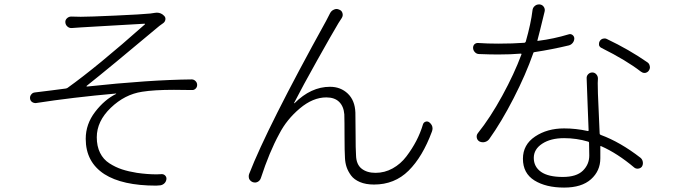

<svg xmlns="http://www.w3.org/2000/svg" viewBox="-20 -807 3040 865"><path d="M303.7 -680.7Q293 -679.7 284.2 -687Q275.4 -694.3 274.4 -706.1Q273.4 -716.8 281.7 -724.6Q290 -732.4 300.8 -732.4Q320.3 -731.4 343.8 -731.4Q380.9 -731.4 500 -736.8Q619.1 -742.2 657.2 -746.1Q667 -747.1 676.8 -749Q681.6 -750 686.5 -750Q706.1 -750 719.7 -735.4Q726.6 -728.5 725.1 -718.8Q723.6 -709 715.8 -703.1Q706.1 -696.3 698.2 -690.4Q473.6 -502 370.1 -419.9Q370.1 -418.9 370.1 -418Q370.1 -417 371.1 -417Q652.3 -447.3 843.8 -449.2Q853.5 -449.2 860.8 -441.9Q868.2 -434.6 868.2 -424.3Q868.2 -414.1 860.8 -407.2Q853.5 -400.4 843.8 -401.4Q800.8 -402.3 763.7 -402.3Q673.8 -402.3 620.1 -393.6Q542 -381.8 479 -321.3Q416 -260.7 416 -188.5Q416 -148.4 430.7 -118.7Q445.3 -88.9 472.7 -71.3Q500 -53.7 529.8 -43.9Q559.6 -34.2 596.7 -28.3Q643.6 -21.5 685.5 -21.5Q697.3 -21.5 709 -22.5Q718.8 -22.5 725.1 -15.1Q731.4 -7.8 729.5 2Q727.5 13.7 718.3 21Q709 28.3 697.3 28.3Q690.4 29.3 683.6 29.3Q531.2 29.3 450.2 -22.5Q366.2 -77.1 366.2 -181.6Q366.2 -248 408.7 -303.2Q451.2 -358.4 502.9 -383.8Q503.9 -384.8 503.4 -385.3Q502.9 -385.7 502.9 -385.7Q305.7 -368.2 142.6 -342.8Q132.8 -341.8 124 -347.7Q115.2 -354.5 115.2 -366.2Q115.2 -375 121.1 -381.8Q127 -389.6 137.7 -390.6Q164.1 -393.6 212.9 -399.9Q261.7 -406.2 276.4 -408.2Q281.2 -409.2 284.2 -411.1Q417 -505.9 632.8 -697.3Q633.8 -698.2 633.3 -699.2Q632.8 -700.2 631.8 -700.2Q607.4 -698.2 487.3 -691.9Q367.2 -685.5 344.7 -683.6Q313.5 -681.6 303.7 -680.7Z M1466.8 -747.1Q1472.7 -758.8 1484.4 -763.7Q1490.2 -766.6 1496.1 -766.6Q1502 -766.6 1507.8 -763.7Q1519.5 -759.8 1522.9 -748Q1526.4 -736.3 1519.5 -725.6Q1511.7 -714.8 1504.9 -703.1Q1474.6 -652.3 1409.2 -535.6Q1343.8 -418.9 1304.7 -342.8Q1304.7 -342.8 1305.2 -342.3Q1305.7 -341.8 1306.6 -341.8Q1380.9 -416 1466.8 -416Q1514.6 -416 1546.9 -385.3Q1579.1 -354.5 1581.1 -299.8Q1582 -271.5 1582 -203.6Q1582 -135.7 1584 -107.4Q1585 -66.4 1608.9 -47.4Q1632.8 -28.3 1671.9 -28.3Q1712.9 -28.3 1749 -48.3Q1785.2 -68.4 1811 -102.5Q1836.9 -136.7 1855.5 -172.4Q1874 -208 1885.7 -247.1Q1888.7 -255.9 1897.5 -258.8Q1906.2 -261.7 1914.1 -255.9Q1928.7 -244.1 1928.7 -228.5Q1928.7 -221.7 1925.8 -213.9Q1883.8 -100.6 1820.8 -38.1Q1757.8 24.4 1665 24.4Q1627.9 24.4 1601.6 13.2Q1575.2 2 1561.5 -16.6Q1547.9 -35.2 1541.5 -54.2Q1535.2 -73.2 1534.2 -94.7Q1532.2 -125 1532.2 -192.9Q1532.2 -260.7 1531.2 -292Q1528.3 -328.1 1507.8 -348.1Q1487.3 -368.2 1450.2 -368.2Q1389.6 -368.2 1330.6 -318.4Q1271.5 -268.6 1238.3 -204.1Q1193.4 -122.1 1155.3 -4.9Q1151.4 6.8 1141.1 12.2Q1130.9 17.6 1119.1 13.7Q1108.4 9.8 1102.5 -1Q1100.6 -6.8 1100.6 -12.7Q1100.6 -18.6 1102.5 -23.4Q1183.6 -232.4 1449.2 -712.9Q1460 -732.4 1466.8 -747.1Z M2542 -652.3Q2550.8 -655.3 2558.6 -649.9Q2566.4 -644.5 2567.4 -634.8Q2567.4 -623 2560.5 -614.3Q2553.7 -605.5 2543 -602.5Q2465.8 -584 2388.7 -572.3Q2383.8 -572.3 2382.8 -568.4Q2348.6 -470.7 2293.9 -364.3Q2239.3 -257.8 2183.6 -179.7Q2175.8 -169.9 2163.6 -167Q2151.4 -164.1 2139.6 -169.9Q2129.9 -175.8 2127.9 -187Q2126 -198.2 2132.8 -207Q2188.5 -276.4 2242.7 -375.5Q2296.9 -474.6 2329.1 -561.5Q2330.1 -563.5 2329.1 -564.5Q2328.1 -565.4 2326.2 -565.4Q2280.3 -561.5 2223.6 -561.5Q2189.5 -561.5 2138.7 -563.5Q2127.9 -563.5 2120.1 -571.3Q2111.3 -580.1 2111.3 -591.8Q2111.3 -600.6 2117.2 -607.4Q2125 -614.3 2134.8 -613.3Q2174.8 -610.4 2224.6 -610.4Q2291 -610.4 2342.8 -614.3Q2346.7 -615.2 2348.6 -619.1Q2372.1 -702.1 2378.9 -759.8Q2379.9 -772.5 2389.6 -780.3Q2397.5 -787.1 2408.2 -787.1Q2409.2 -787.1 2411.1 -787.1Q2422.9 -786.1 2429.7 -776.4Q2436.5 -766.6 2433.6 -754.9Q2409.2 -654.3 2401.4 -626Q2400.4 -625 2401.4 -623.5Q2402.3 -622.1 2404.3 -623Q2474.6 -631.8 2542 -652.3ZM2634.8 -106.4Q2634.8 -142.6 2633.8 -164.1Q2633.8 -168 2629.9 -168.9Q2577.1 -184.6 2521.5 -184.6Q2460.9 -184.6 2422.9 -159.7Q2384.8 -134.8 2384.8 -95.7Q2384.8 -55.7 2417.5 -32.7Q2450.2 -9.8 2515.6 -9.8Q2577.1 -9.8 2606 -38.1Q2634.8 -66.4 2634.8 -106.4ZM2623 -453.1Q2622.1 -464.8 2629.9 -472.7Q2637.7 -480.5 2648.4 -480.5Q2659.2 -480.5 2666.5 -472.2Q2673.8 -463.9 2673.8 -453.1Q2672.9 -444.3 2672.9 -432.6Q2672.9 -413.1 2673.8 -384.8Q2673.8 -375 2681.6 -205.1Q2681.6 -201.2 2686.5 -199.2Q2774.4 -167 2866.2 -95.7Q2874 -88.9 2876 -77.6Q2877.9 -66.4 2872.1 -56.6Q2866.2 -48.8 2856 -47.4Q2845.7 -45.9 2837.9 -51.8Q2761.7 -116.2 2688.5 -148.4Q2683.6 -150.4 2684.6 -145.5Q2684.6 -126 2684.6 -93.8Q2684.6 -37.1 2642.6 0.5Q2600.6 38.1 2521.5 38.1Q2439.5 38.1 2387.7 5.9Q2335.9 -26.4 2335.9 -91.8Q2335.9 -155.3 2390.6 -191.9Q2445.3 -228.5 2521.5 -228.5Q2574.2 -228.5 2627.9 -216.8Q2631.8 -215.8 2631.8 -220.7Q2630.9 -252 2627.4 -333.5Q2624 -415 2623 -453.1ZM2690.4 -590.8Q2681.6 -594.7 2678.7 -603.5Q2678.7 -607.4 2678.7 -610.4Q2678.7 -616.2 2681.6 -621.1Q2686.5 -629.9 2696.3 -632.8Q2700.2 -633.8 2704.1 -633.8Q2710 -633.8 2714.8 -630.9Q2813.5 -584 2896.5 -526.4Q2905.3 -520.5 2907.2 -509.8Q2908.2 -506.8 2908.2 -503.9Q2908.2 -496.1 2903.3 -489.3Q2897.5 -480.5 2886.7 -478.5Q2884.8 -478.5 2882.8 -478.5Q2875 -478.5 2867.2 -484.4Q2801.8 -535.2 2690.4 -590.8Z"/></svg>

Font: Gen Jyuu Gothic L Monospace Light
Style: Regular
Weight: 300
Designer: [Source Han Sans]
Ryoko NISHIZUKA  (kana & ideographs); Paul D. Hunt (Latin, Greek & Cyrillic); Wenlong ZHANG  (bopomofo
Version: Version 1.002.20150607